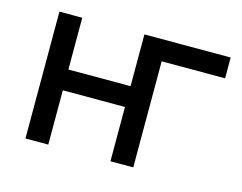

<svg xmlns="http://www.w3.org/2000/svg" viewBox="-76 -616 922 731"><g transform="rotate(15 385.0 -250.0)"><path d="M410 -214H165V0H75V-500H165V-296H410V-500H750V-418H500V0H410Z"/></g></svg>

Font: Retni Sans Medium
Style: Regular
Weight: 500
Designer: Vitaly Kuzmin
Foundry: ParaType Ltd.
Version: Version 1.00;March 2, 2019;FontCreator 11.5.0.2425 64-bit; t